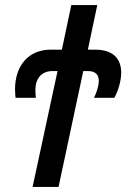

<svg xmlns="http://www.w3.org/2000/svg" viewBox="-20 -734 496 754"><path d="M108 0H210L307 -455H324C356 -455 368 -440 368 -416C368 -396 358 -367 349 -350H429C441 -370 456 -413 456 -448C456 -504 424 -539 353 -539H325L362 -714H260L223 -539H179C91 -539 39 -475 39 -383C39 -367 41 -356 41 -350H121C120 -357 119 -369 119 -380C119 -424 141 -455 187 -455H206Z"/></svg>

Font: Noto Sans UI Condensed Medium
Style: Italic
Weight: 500
Width: 3
Italic angle: -12°
Designer: Monotype Design Team
Foundry: Monotype Imaging Inc.
Version: Version 1.901